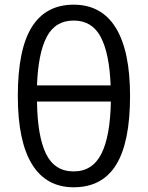

<svg xmlns="http://www.w3.org/2000/svg" viewBox="-20 -791 632 821"><path d="M536.1 -380.9Q536.1 -182.6 476.6 -86.4Q417 9.8 294.9 9.8Q177.7 9.8 116.9 -88.6Q56.2 -187 56.2 -380.9Q56.2 -579.6 116 -675.3Q175.8 -771 294.9 -771Q414.1 -771 475.1 -672.1Q536.1 -573.2 536.1 -380.9ZM294.9 -58.1Q375 -58.1 413.1 -132.6Q451.2 -207 454.1 -356.9H138.2Q140.1 -208.5 176.8 -133.3Q213.4 -58.1 294.9 -58.1ZM294.9 -703.1Q216.3 -703.1 179.7 -633.1Q143.1 -563 138.2 -425.8H453.1Q447.8 -563 410.6 -633.1Q373.5 -703.1 294.9 -703.1Z"/></svg>

Font: Zoram GWebM
Style: Regular
Weight: 400
Foundry: Ascender Corporation
Version: Version 1.000